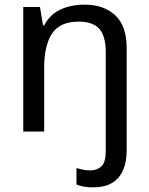

<svg xmlns="http://www.w3.org/2000/svg" viewBox="-20 -566 640 826"><path d="M380 240Q356 240 339 236.5Q322 233 309 228V157Q323 161 337 164Q351 167 369 167Q398 167 416.5 149.5Q435 132 435 83V-244L525 -250V80Q525 130 509.5 166Q494 202 462 221Q430 240 380 240ZM80 0V-536H152L165 -457H170Q186 -488 211.5 -507.5Q237 -527 271 -536.5Q305 -546 345 -546Q426 -546 475.5 -500.5Q525 -455 525 -358V0H435V-342Q435 -410 407.5 -441.5Q380 -473 319 -473Q237 -473 203.5 -421Q170 -369 170 -275V0Z"/></svg>

Font: Noto Sans Mono
Style: Regular
Weight: 400
Designer: Monotype Design Team
Foundry: Monotype Imaging Inc.
Version: Version 2.014